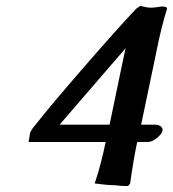

<svg xmlns="http://www.w3.org/2000/svg" viewBox="-20 -622 581 645"><path d="M335 -145H76.2L81.1 -175.8Q85.9 -187.5 97.2 -200.2Q98.1 -201.7 100.8 -204.8Q103.5 -208 105 -210Q153.3 -271.5 265.1 -400.1Q377 -528.8 439 -594.2L435.1 -590.8L451.2 -602.1Q474.6 -596.2 486.8 -596.2Q495.1 -596.2 508.8 -598.1Q518.6 -600.1 525.9 -600.1Q532.7 -600.1 536.4 -598.6Q540 -597.2 540.5 -595.7Q541 -594.2 541 -591.8Q522.5 -534.7 504.9 -445.8L454.1 -203.1H500Q514.2 -203.1 520.8 -197Q527.3 -190.9 525.9 -182.1Q523.4 -171.9 507.1 -158.4Q490.7 -145 476.1 -145H440.9Q429.7 -93.8 417 -4.9L410.2 2.9Q388.7 2.9 382.8 2Q367.2 0 359.9 0Q350.6 0 335 -1.5Q319.3 -2.9 308.6 -4.4L297.9 -5.9Q298.3 -7.8 299.8 -11.5Q301.3 -15.1 301.8 -17.1Q318.8 -67.9 335 -145ZM401.9 -460 180.2 -203.1H348.1Q395 -429.7 401.9 -460Z"/></svg>

Font: Linear Smooth
Style: Bold Italic
Weight: 700
Designer: Philipp H. Poll, Flanker
Foundry: Philipp H. Poll, reworked by Flanker
Version: Version 1.061 | FøM Fix